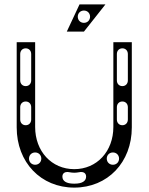

<svg xmlns="http://www.w3.org/2000/svg" viewBox="-20 -842 676 874"><path d="M318 12C470 12 580 -103 580 -262V-650H496V-264C496 -153 421 -72 318 -72C215 -72 140 -153 140 -264V-650H56V-262C56 -103 166 12 318 12ZM140 -92C124 -92 112 -104 112 -120C112 -136 124 -148 140 -148C156 -148 168 -136 168 -120C168 -104 156 -92 140 -92ZM372 -38C372 -18 354 -6 320 -6H316C282 -6 264 -18 264 -38C264 -54 276 -62 296 -58C312 -55 324 -55 340 -58C360 -62 372 -54 372 -38ZM97 -272C82 -272 72 -283 72 -298V-354C72 -369 82 -380 97 -380C112 -380 122 -369 122 -354V-298C122 -283 112 -272 97 -272ZM494 -92C478 -92 466 -104 466 -120C466 -136 478 -148 494 -148C510 -148 522 -136 522 -120C522 -104 510 -92 494 -92ZM97 -450C82 -450 72 -461 72 -476V-596C72 -611 82 -622 97 -622C112 -622 122 -611 122 -596V-476C122 -461 112 -450 97 -450ZM537 -272C522 -272 512 -283 512 -298V-354C512 -369 522 -380 537 -380C552 -380 562 -369 562 -354V-298C562 -283 552 -272 537 -272ZM537 -450C522 -450 512 -461 512 -476V-596C512 -611 522 -622 537 -622C552 -622 562 -611 562 -596V-476C562 -461 552 -450 537 -450ZM284 -698H362L460 -822H342ZM362 -738C346 -738 334 -750 334 -766C334 -782 346 -794 362 -794C378 -794 390 -782 390 -766C390 -750 378 -738 362 -738Z"/></svg>

Font: Apfel Grotezk Brukt
Style: Regular
Weight: 300
Designer: Luigi Gorlero
Foundry: © 2023, Luigi Gorlero & Collletttivo
Version: Version 2.000;Glyphs 3.2 (3217)